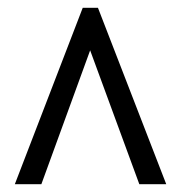

<svg xmlns="http://www.w3.org/2000/svg" viewBox="-20 -734 465 492"><path d="M18 -262 192 -714H231L406 -262H337L211 -605L86 -262Z"/></svg>

Font: Noto Serif Ethiopic ExtraCondensed ExtraBold
Style: Regular
Weight: 800
Width: 2
Designer: Monotype Design Team
Foundry: Monotype Imaging Inc.
Version: Version 2.102; ttfautohint (v1.8.4.7-5d5b)